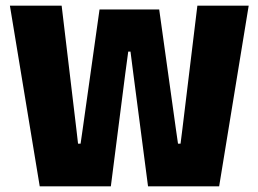

<svg xmlns="http://www.w3.org/2000/svg" viewBox="-20 -659 914 679"><path d="M120.5 0 15 -639H198L250 -203L256 -151H265L272.5 -203L332 -625.5H543L602 -203L609.5 -151H618.5L625 -202.5L678 -639H859.5L755 0H503.5L451.5 -398.5L441.5 -476.5H433.5L423 -398.5L372 0Z"/></svg>

Font: Anek Odia Medium ExtraBold
Style: Regular
Weight: 800
Version: Version 1.003